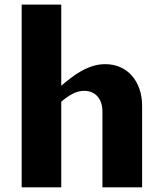

<svg xmlns="http://www.w3.org/2000/svg" viewBox="-20 -802 701 822"><path d="M72.8 -782.2H242.2V-435.1Q261.7 -451.7 283 -468Q304.2 -484.4 327.6 -497.6Q351.1 -510.7 376.7 -519Q402.3 -527.3 430.7 -527.3Q465.3 -527.3 494.4 -514.6Q523.4 -502 544.2 -478.5Q564.9 -455.1 576.7 -422.1Q588.4 -389.2 588.4 -348.6V0H418.5V-324.7Q418.5 -346.2 412.6 -362.8Q406.7 -379.4 396.2 -390.6Q385.7 -401.9 371.6 -407.5Q357.4 -413.1 340.8 -413.1Q314.5 -413.1 290.3 -400.1Q266.1 -387.2 242.2 -366.7V0H72.8Z"/></svg>

Font: Proza Libre
Style: Bold
Weight: 700
Designer: Jasper de Waard
Foundry: Jasper de Waard
Version: Version 1.000; ttfautohint (v1.4.1.8-43bc)